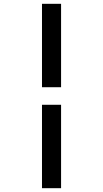

<svg xmlns="http://www.w3.org/2000/svg" viewBox="-20 -843 540 1006"><path d="M200 -386V-823H300V-386ZM200 143V-294H300V143Z"/></svg>

Font: Iosevka Slab Semibold
Style: Regular
Weight: 600
Monospace: yes
Designer: Belleve Invis
Foundry: Belleve Invis
Version: Version 11.1.1; ttfautohint (v1.8.3)